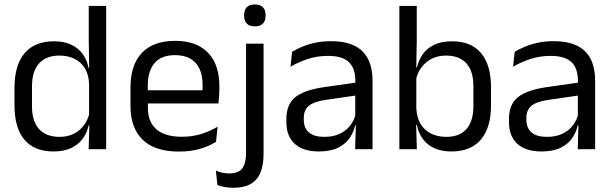

<svg xmlns="http://www.w3.org/2000/svg" viewBox="-20 -690 2830 888"><path d="M227 10.5Q139 10.5 93 -44Q47 -98.5 47 -203V-283.5Q47 -388.5 93.5 -443.8Q140 -499 230.5 -499Q275.5 -499 308.5 -483.8Q341.5 -468.5 362 -441Q382.5 -413.5 389.5 -376H416L392 -301.5Q390.5 -344.5 372.8 -373.8Q355 -403 324.8 -418Q294.5 -433 255.5 -433Q193.5 -433 160.8 -397Q128 -361 128 -291V-198Q128 -129 160.8 -93Q193.5 -57 255.5 -57Q292.5 -57 321 -71.2Q349.5 -85.5 368.2 -110.8Q387 -136 394 -168L414 -110H390Q383 -77 363.2 -49.5Q343.5 -22 310.2 -5.8Q277 10.5 227 10.5ZM390 0 393.5 -118 392 -144V-348L392.5 -365L390.5 -503.5V-662.5H471V0Z M808 11Q696.5 11 640 -43.5Q583.5 -98 583.5 -199.5V-286.5Q583.5 -389.5 636 -445.2Q688.5 -501 789.5 -501Q857.5 -501 903 -475.8Q948.5 -450.5 971.5 -404Q994.5 -357.5 994.5 -293V-275Q994.5 -259 993.2 -243Q992 -227 990 -211.5H915.5Q916.5 -235.5 916.8 -257Q917 -278.5 917 -296.5Q917 -341 902.8 -371.8Q888.5 -402.5 860.2 -418.8Q832 -435 789.5 -435Q726.5 -435 695 -398.5Q663.5 -362 663.5 -294V-247.5L664 -237.5V-191Q664 -160.5 673 -136Q682 -111.5 701.2 -93.8Q720.5 -76 750.2 -66.8Q780 -57.5 821 -57.5Q868.5 -57.5 909.5 -70Q950.5 -82.5 986.5 -104L979 -34Q946.5 -13.5 903.5 -1.2Q860.5 11 808 11ZM626 -211.5V-272.5H973V-211.5Z M1118 -66.5V-488H1199V-66.5ZM1158.5 -568Q1133.5 -568 1121.2 -581.2Q1109 -594.5 1109 -617.5V-620Q1109 -643.5 1121.2 -656.5Q1133.5 -669.5 1158.5 -669.5Q1183.5 -669.5 1196 -656.5Q1208.5 -643.5 1208.5 -620V-617.5Q1208.5 -594 1196 -581Q1183.5 -568 1158.5 -568ZM1058.5 178.5Q1037 178.5 1018 174.8Q999 171 985.5 166L978.5 99Q992.5 105.5 1007.8 108.8Q1023 112 1039.5 112Q1084.5 112 1101.2 87.8Q1118 63.5 1118 18V-136.5H1199V22Q1199 71 1185.5 106Q1172 141 1141 159.8Q1110 178.5 1058.5 178.5Z M1622.5 0 1626 -118.5 1623 -131V-286.5L1623.5 -315Q1623.5 -374.5 1593.2 -403Q1563 -431.5 1497.5 -431.5Q1445 -431.5 1401.2 -416.5Q1357.5 -401.5 1323.5 -381.5L1331 -450.5Q1350 -462 1376.2 -473.2Q1402.5 -484.5 1436.2 -492Q1470 -499.5 1510.5 -499.5Q1563 -499.5 1599.8 -486.8Q1636.5 -474 1659.2 -450Q1682 -426 1692.5 -392Q1703 -358 1703 -316V0ZM1454.5 10.5Q1382 10.5 1343.2 -24.8Q1304.5 -60 1304.5 -125.5V-140Q1304.5 -207.5 1346.2 -240.8Q1388 -274 1479 -287L1633.5 -309L1638 -250L1489 -228.5Q1433 -220.5 1409 -201.2Q1385 -182 1385 -144.5V-136.5Q1385 -98 1408.8 -77.5Q1432.5 -57 1480 -57Q1522 -57 1552 -71.5Q1582 -86 1600.5 -110.5Q1619 -135 1625.5 -165L1638 -110H1622.5Q1615.5 -78 1596.2 -50.5Q1577 -23 1542.5 -6.2Q1508 10.5 1454.5 10.5Z M2067.5 10.5Q2022.5 10.5 1989.2 -4.5Q1956 -19.5 1935.5 -47.5Q1915 -75.5 1908 -112.5H1881L1905.5 -188.5Q1908 -144.5 1926.2 -115.2Q1944.5 -86 1975 -71.5Q2005.5 -57 2044 -57Q2105 -57 2137.2 -93Q2169.5 -129 2169.5 -200V-291.5Q2169.5 -361 2137 -397Q2104.5 -433 2042.5 -433Q2005.5 -433 1977 -418.5Q1948.5 -404 1929.8 -379Q1911 -354 1904 -322L1885.5 -378.5H1908.5Q1916 -412 1935.2 -439.2Q1954.5 -466.5 1988 -482.8Q2021.5 -499 2071 -499Q2159 -499 2205 -444.2Q2251 -389.5 2251 -285.5V-204.5Q2251 -99.5 2204.2 -44.5Q2157.5 10.5 2067.5 10.5ZM1827 0V-662.5H1907.5V-503.5L1905 -363.5L1905.5 -348V-144L1904.5 -118L1908 0Z M2652 0 2655.5 -118.5 2652.5 -131V-286.5L2653 -315Q2653 -374.5 2622.8 -403Q2592.5 -431.5 2527 -431.5Q2474.5 -431.5 2430.8 -416.5Q2387 -401.5 2353 -381.5L2360.5 -450.5Q2379.5 -462 2405.8 -473.2Q2432 -484.5 2465.8 -492Q2499.5 -499.5 2540 -499.5Q2592.5 -499.5 2629.2 -486.8Q2666 -474 2688.8 -450Q2711.5 -426 2722 -392Q2732.5 -358 2732.5 -316V0ZM2484 10.5Q2411.5 10.5 2372.8 -24.8Q2334 -60 2334 -125.5V-140Q2334 -207.5 2375.8 -240.8Q2417.5 -274 2508.5 -287L2663 -309L2667.5 -250L2518.5 -228.5Q2462.5 -220.5 2438.5 -201.2Q2414.5 -182 2414.5 -144.5V-136.5Q2414.5 -98 2438.2 -77.5Q2462 -57 2509.5 -57Q2551.5 -57 2581.5 -71.5Q2611.5 -86 2630 -110.5Q2648.5 -135 2655 -165L2667.5 -110H2652Q2645 -78 2625.8 -50.5Q2606.5 -23 2572 -6.2Q2537.5 10.5 2484 10.5Z"/></svg>

Font: Anek Latin Medium
Style: Regular
Weight: 400
Version: Version 1.003